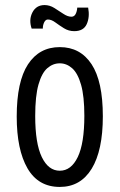

<svg xmlns="http://www.w3.org/2000/svg" viewBox="-20 -726 472 758"><path d="M216 12Q131 12 88.5 -61.5Q46 -135 46 -266Q46 -404 90.5 -472Q135 -540 216 -540Q297 -540 341.5 -472.5Q386 -405 386 -267Q386 -132 342 -60Q298 12 216 12ZM216 -52Q261 -52 287 -106Q313 -160 313 -269Q313 -346 300 -391.5Q287 -437 265 -456.5Q243 -476 216 -476Q189 -476 167 -457Q145 -438 132 -392.5Q119 -347 119 -268Q119 -160 145 -106Q171 -52 216 -52ZM273 -603Q251 -603 232.5 -614.5Q214 -626 198.5 -637.5Q183 -649 169 -649Q160 -649 154.5 -638Q149 -627 149 -613H105Q93 -648 108 -677Q123 -706 156 -706Q176 -706 194.5 -694.5Q213 -683 230 -671.5Q247 -660 262 -660Q273 -660 278.5 -670.5Q284 -681 285 -696H328Q335 -659 322.5 -631Q310 -603 273 -603Z"/></svg>

Font: Bricolage Grotesque 10pt Condensed Light
Style: Regular
Weight: 300
Width: 3
Designer: Mathieu Triay
Foundry: Atelier Triay
Version: Version 1.000; ttfautohint (v1.8.4.7-5d5b);gftools[0.9.32]